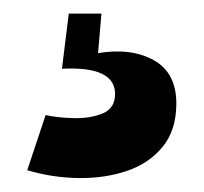

<svg xmlns="http://www.w3.org/2000/svg" viewBox="-20 -30 299 282"><path d="M20 220 47 139Q65 143 89 143.5Q113 144 131 136.5Q149 129 149 108Q149 67 71 71L81 -10H129L124 48Q173 40 206 58.5Q239 77 239 122Q239 161 219 185.5Q199 210 166.5 221Q134 232 95.5 231.5Q57 231 20 220Z"/></svg>

Font: Bricolage Grotesque 12pt Condensed Bricolage Grotesque 10pt Condensed Regular
Style: Bold
Weight: 700
Width: 3
Designer: Mathieu Triay
Foundry: Atelier Triay
Version: Version 1.001; ttfautohint (v1.8.4.7-5d5b);gftools[0.9.33.de